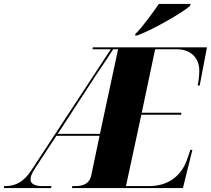

<svg xmlns="http://www.w3.org/2000/svg" viewBox="-76 -954 1070 974"><path d="M611 -782 609 -774H620C706 -806 856 -894 888 -924L891 -934H730C699 -890 649 -819 611 -782ZM-56 0H183L185 -10H137C102 -10 79 -22 79 -42C79 -58 82 -69 103 -102L210 -265H429L387 -65C377 -19 343 -10 304 -10H291L289 0H852L900 -194H890L873 -145C850 -77 792 -10 680 -10H563L641 -372H843L844 -382H643L711 -704H824C876 -704 935 -673 935 -595C935 -563 929 -529 927 -520H937L974 -714H395L393 -704H486L81 -87C48 -38 9 -10 -48 -10H-55ZM217 -275 387 -536C426 -597 443 -618 498 -704H523L431 -275Z"/></svg>

Font: Noto Serif Display SemiCondensed Black
Style: Italic
Weight: 900
Width: 4
Italic angle: -12°
Designer: Monotype Design Team
Foundry: Monotype Imaging Inc.
Version: Version 2.009